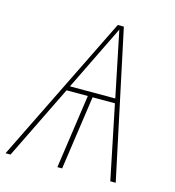

<svg xmlns="http://www.w3.org/2000/svg" viewBox="-112 -768 778 855"><g transform="rotate(15 277.0 -340.5)"><path d="M404 -341H301L252 0H230L279 -341H181L14 0H-9L326 -681H354L499 0H474ZM400 -362 338 -663 191 -362Z"/></g></svg>

Font: FiraGO Thin
Style: Italic
Weight: 100
Italic angle: -8°
Designer: bBox Type GmbH
Foundry: bBox Type GmbH
Version: Version 1.001